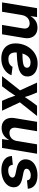

<svg xmlns="http://www.w3.org/2000/svg" viewBox="1174 -1769 607 2995"><g transform="rotate(90 1477.5 -271.5)"><path d="M215.2 -311.3 163.4 0H17L107.8 -545.9H245.8L226.4 -409.6L216.4 -414.4Q248.8 -482 296.6 -517.4Q344.4 -552.7 410.7 -552.7Q469.5 -552.7 509.3 -526.8Q549.2 -500.8 565.9 -453.7Q582.7 -406.5 571.8 -342.4L514.9 0H368.5L423 -326.5Q431.6 -377.8 409.6 -404.1Q387.6 -430.4 344.2 -430.4Q311.6 -430.4 284.5 -415.7Q257.4 -401.1 239.3 -374.4Q221.2 -347.6 215.2 -311.3Z M892 11.7Q819.3 11.7 766.6 -14.9Q713.9 -41.5 685.5 -91.4Q657.1 -141.2 657.1 -210.9Q657.1 -280 679.9 -342.1Q702.8 -404.1 744.7 -451.9Q786.6 -499.8 844.1 -527.4Q901.7 -555 971.1 -555Q1028.8 -555 1074.5 -535.9Q1120.1 -516.8 1146.5 -481.2Q1172.8 -445.7 1172.8 -396Q1172.8 -345.1 1143.1 -312.3Q1113.3 -279.4 1055.2 -261Q997.1 -242.6 912.1 -235.3Q827.1 -228 716.6 -228L731.7 -316.6Q825.3 -316.6 885 -319.7Q944.6 -322.9 977.6 -331Q1010.7 -339.1 1023.7 -353.2Q1036.7 -367.2 1036.7 -388.8Q1036.7 -414.7 1015 -429.7Q993.4 -444.7 955.9 -444.7Q908.1 -444.7 877.4 -419.9Q846.6 -395.2 829.4 -357.5Q812.3 -319.8 805.3 -279.7Q798.3 -239.5 798.3 -208.5Q798.3 -177.4 807.9 -152.4Q817.5 -127.5 840.4 -113Q863.3 -98.6 902.6 -98.6Q944.6 -98.6 976.5 -115.9Q1008.4 -133.2 1022.3 -164.1L1154 -146.7Q1127.1 -75.1 1057.6 -31.7Q988 11.7 892 11.7Z M1167.6 0 1434.7 -337.2 1415.6 -223.4 1268.4 -545.9H1422.7L1458.2 -459.7Q1475 -417.6 1486.6 -376.2Q1498.3 -334.8 1511.3 -296H1455.6Q1482 -334.5 1507.7 -376.1Q1533.4 -417.6 1564.5 -459.7L1630 -545.9H1789.1L1531.5 -221.8L1550 -334.2L1706.5 0H1552.6L1508.8 -102.8Q1491.7 -144.7 1479.4 -186.1Q1467.1 -227.5 1453.5 -265.6H1509.4Q1484 -227.5 1459.1 -186.1Q1434.1 -144.7 1403.3 -102.8L1326.2 0Z M1976.9 6.8Q1920.6 6.8 1882.4 -17.7Q1844.2 -42.3 1828.3 -88.5Q1812.4 -134.6 1822.9 -198.7L1880.3 -545.9H2026.7L1973.7 -224.2Q1965.5 -173.6 1986.7 -144.5Q2007.9 -115.5 2054.5 -115.5Q2085.4 -115.5 2111.4 -128.9Q2137.4 -142.3 2155.4 -167.9Q2173.4 -193.5 2179.4 -229.8L2231.5 -545.9H2378.2L2287.8 0H2149.4L2169.7 -136.3H2178.3Q2145.4 -67.5 2095.4 -30.3Q2045.4 6.8 1976.9 6.8Z M2635 10.7Q2568.7 10.7 2520 -8.5Q2471.3 -27.7 2444.1 -63Q2416.9 -98.3 2414.1 -146.6Q2413.9 -148.7 2413.8 -150.4Q2413.7 -152.1 2413.7 -154L2550.9 -167.9Q2554.8 -129.8 2576 -113.2Q2597.2 -96.5 2641.4 -96.5Q2668.3 -96.5 2692.3 -104Q2716.3 -111.5 2732.2 -125.4Q2748 -139.4 2749.8 -159.1Q2751.6 -177.8 2738.2 -190.4Q2724.8 -203 2691.8 -209.9L2601 -229.3Q2529.7 -244.8 2495.5 -282.9Q2461.3 -321.1 2465.8 -377.5Q2469.4 -434 2504.1 -473.2Q2538.8 -512.3 2594.2 -532.5Q2649.6 -552.7 2714.6 -552.7Q2811.2 -552.7 2863.6 -514.2Q2916.1 -475.6 2923 -412.9Q2923.6 -410.4 2924.2 -407.7Q2924.8 -405.1 2925 -402.4L2794.6 -389Q2790.6 -417 2772.4 -432.4Q2754.2 -447.7 2715.3 -447.7Q2691.6 -447.7 2668.6 -440.4Q2645.6 -433.2 2630 -419.4Q2614.3 -405.6 2612.5 -385.2Q2610.3 -366.9 2622.9 -354.5Q2635.6 -342.1 2669.9 -334.6L2764.8 -315Q2836.4 -300.1 2870.8 -264.5Q2905.3 -229 2900.8 -173.8Q2898.1 -130.4 2875.7 -96.1Q2853.3 -61.8 2816.4 -37.9Q2779.5 -14.1 2732.8 -1.7Q2686.1 10.7 2635 10.7Z"/></g></svg>

Font: Inter
Style: Italic
Weight: 400
Italic angle: -9.3988°
Designer: Rasmus Andersson
Foundry: rsms
Version: Version 4.001;git-66647c0bb